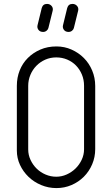

<svg xmlns="http://www.w3.org/2000/svg" viewBox="-20 -960 553 980"><path d="M66 -522Q66 -564 80.5 -600.5Q95 -637 122 -664Q149 -691 186 -707Q223 -723 268 -723Q309 -723 345 -707Q381 -691 408 -664Q435 -637 450.5 -600Q466 -563 466 -521V-199Q466 -158 450.5 -121.5Q435 -85 408 -58Q381 -31 345 -15.5Q309 0 268 0Q227 0 190 -15.5Q153 -31 125.5 -57.5Q98 -84 82 -118.5Q66 -153 66 -192ZM124 -197Q124 -169 136 -143.5Q148 -118 167.5 -99Q187 -80 213 -69Q239 -58 267 -58Q295 -58 320.5 -69.5Q346 -81 365.5 -100Q385 -119 397 -144.5Q409 -170 409 -198V-522Q409 -553 398 -579.5Q387 -606 368 -625.5Q349 -645 323 -656Q297 -667 267 -667Q237 -667 211 -655.5Q185 -644 165.5 -624Q146 -604 135 -577.5Q124 -551 124 -522ZM193 -919Q199 -940 220 -940Q234 -940 243 -930Q252 -920 249 -906L227 -817Q225 -809 217.5 -803Q210 -797 200 -797Q184 -797 176 -808Q168 -819 172 -833ZM323 -919Q329 -940 350 -940Q364 -940 373 -930Q382 -920 379 -906L357 -817Q355 -809 347.5 -803Q340 -797 330 -797Q314 -797 306 -808Q298 -819 302 -833Z"/></svg>

Font: VDS
Style: Thin
Weight: 100
Width: 0
Designer: artmaker
Foundry: artmaker
Version: Version 1.000 2012 initial release